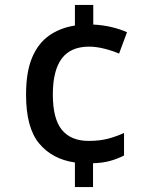

<svg xmlns="http://www.w3.org/2000/svg" viewBox="-20 -744 612 774"><path d="M356 -645Q396 -643 431 -634.5Q466 -626 492 -614L460 -528Q432 -540 399.5 -548Q367 -556 339 -556Q265 -556 229 -508Q193 -460 193 -363Q193 -265 229.5 -220.5Q266 -176 337 -176Q381 -176 414 -184.5Q447 -193 480 -208V-117Q452 -103 422.5 -95Q393 -87 355 -86V10H282V-89Q191 -102 138 -165.5Q85 -229 85 -362Q85 -454 109.5 -512Q134 -570 178.5 -601Q223 -632 282 -641V-724H356Z"/></svg>

Font: Noto Sans Ol Chiki Medium
Style: Regular
Weight: 500
Designer: Monotype Design Team, Lewis McGuffie
Foundry: Monotype Imaging Inc.
Version: Version 2.003; ttfautohint (v1.8.4.7-5d5b)